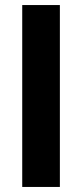

<svg xmlns="http://www.w3.org/2000/svg" viewBox="-20 -740 323 760"><path d="M68 0H217V-720H68Z"/></svg>

Font: Fixel Display Bold
Style: Bold
Weight: 700
Designer: AlfaBravo + MacPaw
Foundry: Kyrylo Tkachov, Marchela Mozhyna, Serhii Makarenko, Maria Weinstein, Zakhar Kryvoshyya
Version: Version 1.211